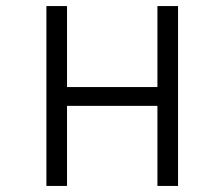

<svg xmlns="http://www.w3.org/2000/svg" viewBox="-20 -613 740 633"><path d="M133 0V-593H201V-326H499V-593H567V0H499V-264H201V0Z"/></svg>

Font: Martian Mono ExtraLight
Style: Regular
Weight: 200
Monospace: yes
Designer: Roman Shamin
Foundry: Evil Martians
Version: Version 1.000; ttfautohint (v1.8.4.7-5d5b)